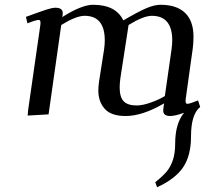

<svg xmlns="http://www.w3.org/2000/svg" viewBox="-20 -476 866 799"><path d="M87.9 -405.8Q151.9 -429.2 174.6 -436.5Q197.3 -443.8 210.9 -443.8Q241.2 -443.8 241.2 -420.9Q241.2 -416 240.2 -411.1L238.8 -404.8Q319.8 -456.1 367.2 -456.1Q462.4 -456.1 493.2 -391.1Q555.7 -427.7 589.1 -441.9Q622.6 -456.1 647.9 -456.1Q715.3 -456.1 750.2 -422.4Q785.2 -388.7 785.2 -323.2Q785.2 -298.8 782.2 -274.9L752.9 -64.9Q750 -43.9 759.8 -43.9Q769.5 -43.9 804.2 -58.1L813 -30.8Q774.9 -0.5 774.9 91.8Q774.9 171.4 742.2 220Q709.5 268.6 633.8 303.2L626 282.2Q656.2 258.3 673.1 238.5Q689.9 218.8 699.5 189.9Q709 161.1 709 121.1Q709 38.1 746.1 -6.8Q708.5 6.8 688 6.8Q659.2 6.8 659.2 -16.1Q659.2 -21.5 661.1 -35.2L663.1 -45.9Q572.8 6.8 502.9 6.8Q442.4 6.8 415.8 -23.2Q389.2 -53.2 389.2 -99.1Q389.2 -114.7 392.1 -136.2L413.1 -270Q416 -291.5 416 -308.1Q416 -410.2 332 -410.2Q296.9 -410.2 234.9 -372.1L182.1 0L95.2 4.9L97.2 -19L147.9 -372.1Q150.9 -393.1 141.1 -393.1Q129.9 -393.1 94.2 -378.9ZM478 -111.8Q478 -71.8 494.9 -54.4Q511.7 -37.1 548.8 -37.1Q574.2 -37.1 609.6 -50Q645 -63 666 -76.2L693.8 -270Q696.8 -291.5 696.8 -308.1Q696.8 -410.2 611.8 -410.2Q577.1 -410.2 515.1 -372.1L481 -150.9Q478 -129.9 478 -111.8Z"/></svg>

Font: Dehuti Alt
Style: Bold-Italic
Weight: 700
Version: Version 1.2